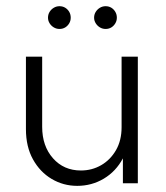

<svg xmlns="http://www.w3.org/2000/svg" viewBox="-20 -588 533 616"><path d="M227.8 8.3Q183.3 8.3 145.8 -13.9Q108.3 -36.1 85.8 -76.7Q63.2 -117.4 63.2 -173.6V-406.2H115.3V-181.2Q115.3 -119.4 150 -80.2Q184.7 -41 239.6 -41Q275 -41 304.5 -58Q334 -75 352.1 -106.2Q370.1 -137.5 370.1 -179.9V-406.2H422.2V0H374.3V-79.9Q352.1 -38.2 313.2 -14.9Q274.3 8.3 227.8 8.3ZM170.8 -495.1Q161.1 -495.1 152.8 -500Q144.4 -504.9 139.2 -513.2Q134 -521.5 134 -531.2Q134 -541.7 139.2 -550Q144.4 -558.3 152.8 -563.2Q161.1 -568.1 170.8 -568.1Q181.2 -568.1 189.2 -563.2Q197.2 -558.3 202.1 -550Q206.9 -541.7 206.9 -531.2Q206.9 -521.5 202.1 -513.2Q197.2 -504.9 189.2 -500Q181.2 -495.1 170.8 -495.1ZM318.8 -495.1Q309 -495.1 300.7 -500Q292.4 -504.9 287.2 -513.2Q281.9 -521.5 281.9 -531.2Q281.9 -541.7 287.2 -550Q292.4 -558.3 300.7 -563.2Q309 -568.1 318.8 -568.1Q329.2 -568.1 337.2 -563.2Q345.1 -558.3 350 -550Q354.9 -541.7 354.9 -531.2Q354.9 -521.5 350 -513.2Q345.1 -504.9 337.2 -500Q329.2 -495.1 318.8 -495.1Z"/></svg>

Font: Afacad Flux Light
Style: Regular
Weight: 300
Designer: Kristian Moeller
Foundry: Dicotype
Version: Version 1.100